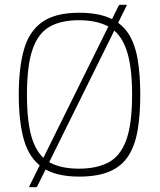

<svg xmlns="http://www.w3.org/2000/svg" viewBox="-20 -728 665 798"><path d="M135 46Q134 48 132.5 49Q131 50 129 50H103Q102 50 101.5 49Q101 48 102 46L473 -704Q474 -706 476 -707Q478 -708 479 -708H505Q507 -708 507 -707Q507 -706 506 -704ZM58 -334Q58 -446 79.5 -522Q101 -598 155.5 -636.5Q210 -675 309 -675Q386 -675 436 -653Q486 -631 513.5 -588.5Q541 -546 552 -482Q563 -418 563 -334Q563 -250 552 -186.5Q541 -123 513.5 -80Q486 -37 436 -15.5Q386 6 309 6Q210 6 155.5 -32.5Q101 -71 79.5 -146.5Q58 -222 58 -334ZM92 -334Q92 -214 115 -147Q138 -80 185.5 -53.5Q233 -27 308 -27Q383 -27 432 -53.5Q481 -80 505 -146.5Q529 -213 529 -334Q529 -455 505 -522.5Q481 -590 432 -617Q383 -644 308 -644Q233 -644 185.5 -616.5Q138 -589 115 -522Q92 -455 92 -334Z"/></svg>

Font: Glory Thin
Style: Regular
Weight: 100
Designer: Robert Leuschke
Foundry: Robert Leuschke
Version: Version 1.011